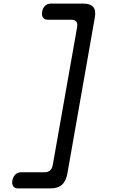

<svg xmlns="http://www.w3.org/2000/svg" viewBox="-20 -885 640 1070"><path d="M261 165H81Q62 165 53.5 152.5Q45 140 49 120Q53 100 65.5 87.5Q78 75 97 75H227Q247 75 258.5 65Q270 55 274 35L410 -735Q413 -755 405 -765Q397 -775 377 -775H247Q228 -775 219.5 -787.5Q211 -800 215 -820Q218 -840 231 -852.5Q244 -865 263 -865H443Q484 -865 500 -845.5Q516 -826 508 -785L355 85Q347 126 324.5 145.5Q302 165 261 165Z"/></svg>

Font: Maple Mono NL
Style: Italic
Weight: 400
Italic angle: -10°
Monospace: yes
Designer: subframe7536
Version: Version 7.000